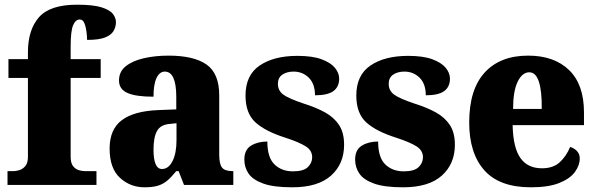

<svg xmlns="http://www.w3.org/2000/svg" viewBox="-20 -788 2543 818"><path d="M12 0V-59H39Q48 -59 62 -63Q76 -67 87.5 -80Q99 -93 99 -120V-456H16V-536H99V-565Q99 -661 146 -714.5Q193 -768 308 -768Q378 -768 413.5 -756.5Q449 -745 461.5 -728Q474 -711 474 -694Q474 -674 464 -656.5Q454 -639 428 -628.5Q402 -618 351 -618Q351 -632 348.5 -652.5Q346 -673 339.5 -689Q333 -705 320 -705Q302 -705 291.5 -680.5Q281 -656 281 -589V-536H409V-456H281V-120Q281 -93 291.5 -80Q302 -67 316 -63Q330 -59 340 -59H391V0Z M596 10Q535 10 491 -30.5Q447 -71 447 -155Q447 -237 499 -276Q551 -315 655 -319L731 -322V-375Q731 -483 682 -483Q660 -483 647 -456Q634 -429 634 -376Q559 -376 523 -392Q487 -408 487 -445Q487 -483 516 -506Q545 -529 593 -540Q641 -551 698 -551Q806 -551 860 -513Q914 -475 914 -382V-129Q914 -89 926 -74Q938 -59 970 -59H974V0H764L741 -59H731Q710 -33 692 -18Q674 -3 651.5 3.5Q629 10 596 10ZM670 -68Q698 -68 715 -101.5Q732 -135 732 -191V-263L703 -260Q664 -257 649 -230Q634 -203 634 -151Q634 -68 670 -68Z M1225 10Q1146 10 1101.5 -6Q1057 -22 1039 -48.5Q1021 -75 1021 -108Q1021 -150 1049.5 -167.5Q1078 -185 1119 -185Q1119 -117 1149.5 -87.5Q1180 -58 1228 -58Q1273 -58 1291.5 -76Q1310 -94 1310 -118Q1310 -147 1282.5 -164.5Q1255 -182 1197 -201Q1111 -228 1068.5 -266.5Q1026 -305 1026 -381Q1026 -468 1086.5 -509Q1147 -550 1247 -550Q1311 -550 1350 -535.5Q1389 -521 1407 -499Q1425 -477 1425 -453Q1425 -418 1400.5 -400Q1376 -382 1322 -382Q1322 -431 1295.5 -457Q1269 -483 1231 -483Q1202 -483 1183 -470Q1164 -457 1164 -431Q1164 -402 1187 -385Q1210 -368 1276 -346Q1327 -330 1365 -309Q1403 -288 1424.5 -255.5Q1446 -223 1446 -171Q1446 -90 1390.5 -40Q1335 10 1225 10Z M1697 10Q1618 10 1573.5 -6Q1529 -22 1511 -48.5Q1493 -75 1493 -108Q1493 -150 1521.5 -167.5Q1550 -185 1591 -185Q1591 -117 1621.5 -87.5Q1652 -58 1700 -58Q1745 -58 1763.5 -76Q1782 -94 1782 -118Q1782 -147 1754.5 -164.5Q1727 -182 1669 -201Q1583 -228 1540.5 -266.5Q1498 -305 1498 -381Q1498 -468 1558.5 -509Q1619 -550 1719 -550Q1783 -550 1822 -535.5Q1861 -521 1879 -499Q1897 -477 1897 -453Q1897 -418 1872.5 -400Q1848 -382 1794 -382Q1794 -431 1767.5 -457Q1741 -483 1703 -483Q1674 -483 1655 -470Q1636 -457 1636 -431Q1636 -402 1659 -385Q1682 -368 1748 -346Q1799 -330 1837 -309Q1875 -288 1896.5 -255.5Q1918 -223 1918 -171Q1918 -90 1862.5 -40Q1807 10 1697 10Z M2242 10Q2108 10 2043.5 -62.5Q1979 -135 1979 -266Q1979 -407 2045 -479Q2111 -551 2230 -551Q2341 -551 2404.5 -489.5Q2468 -428 2468 -309V-255H2164Q2166 -159 2197 -115Q2228 -71 2289 -71Q2337 -71 2365 -97Q2393 -123 2409 -162Q2426 -157 2438 -144.5Q2450 -132 2450 -113Q2450 -84 2429.5 -55.5Q2409 -27 2363 -8.5Q2317 10 2242 10ZM2288 -324Q2289 -399 2276 -439.5Q2263 -480 2235 -480Q2205 -480 2185.5 -440Q2166 -400 2166 -324Z"/></svg>

Font: Noto Serif Lao SemiCondensed Black
Style: Regular
Weight: 900
Width: 4
Designer: Monotype Design Team
Foundry: Monotype Imaging Inc.
Version: Version 2.003; ttfautohint (v1.8.4.7-5d5b)